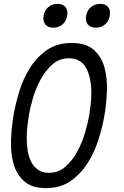

<svg xmlns="http://www.w3.org/2000/svg" viewBox="-20 -962 640 992"><path d="M232 -69Q283 -69 319.5 -102Q356 -135 380.5 -181Q405 -227 420 -278.5Q435 -330 441 -367Q445 -391 448.5 -422Q452 -453 452 -485.5Q452 -518 446 -549.5Q440 -581 427.5 -606Q415 -631 392.5 -646Q370 -661 337 -661Q286 -661 249.5 -628Q213 -595 188.5 -549Q164 -503 149.5 -452.5Q135 -402 129 -366Q125 -341 121.5 -309.5Q118 -278 118 -245.5Q118 -213 123.5 -181Q129 -149 142 -124.5Q155 -100 177 -84.5Q199 -69 232 -69ZM218 10Q144 10 104 -26.5Q64 -63 49 -119Q34 -175 37 -241Q40 -307 50 -367Q60 -425 80 -490.5Q100 -556 135 -611.5Q170 -667 222.5 -703.5Q275 -740 350 -740Q425 -740 465 -704Q505 -668 520 -612.5Q535 -557 532.5 -492Q530 -427 520 -368Q510 -308 489 -241.5Q468 -175 432.5 -119Q397 -63 344.5 -26.5Q292 10 218 10ZM475 -819Q448 -819 434 -835.5Q420 -852 425 -880Q430 -909 450 -925.5Q470 -942 498 -942Q525 -942 538.5 -925.5Q552 -909 547 -880Q542 -852 522.5 -835.5Q503 -819 475 -819ZM255 -819Q228 -819 214.5 -835.5Q201 -852 205 -880Q210 -909 230 -925.5Q250 -942 277 -942Q305 -942 318.5 -925.5Q332 -909 327 -880Q322 -852 302.5 -835.5Q283 -819 255 -819Z"/></svg>

Font: Maple Mono NL Light
Style: Italic
Weight: 300
Italic angle: -10°
Monospace: yes
Designer: subframe7536
Version: Version 7.000